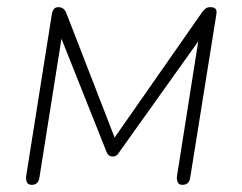

<svg xmlns="http://www.w3.org/2000/svg" viewBox="-20 -510 676 536"><path d="M69 6Q59 6 55.5 -0.5Q52 -7 53 -18L125 -472Q126 -477 128 -481Q130 -485 133.5 -487.5Q137 -490 143 -490Q149 -490 153 -488Q157 -486 160 -482.5Q163 -479 165 -474L300 -126L545 -477Q550 -483 554.5 -486.5Q559 -490 568 -490Q577 -490 581.5 -485.5Q586 -481 584 -470L511 -14Q508 6 489 6Q480 6 476.5 -0.5Q473 -7 474 -18L540 -436H563L312 -84Q308 -77 303.5 -75Q299 -73 294 -73Q289 -73 284.5 -76Q280 -79 277 -87L138 -436H157L90 -14Q87 6 69 6Z"/></svg>

Font: Nunito Variable Extra Light
Style: Italic
Weight: 200
Italic angle: -9°
Designer: Vernon Adams
Foundry: Vernon Adams
Version: Version 3.602